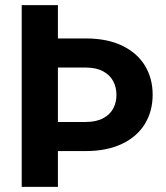

<svg xmlns="http://www.w3.org/2000/svg" viewBox="-20 -731 648 751"><path d="M206.5 -140.1V0H64.9V-710.9H206.5V-580.6H318.8Q400.9 -580.1 459 -551.8Q517.1 -523.4 547.1 -473.9Q577.1 -424.3 577.1 -360.4Q577.1 -295.9 546.6 -246.1Q516.1 -196.3 457 -168.2Q397.9 -140.1 314.9 -140.1ZM206.5 -466.8V-253.9H314.9Q356 -253.9 383.1 -268.3Q410.2 -282.7 422.9 -306.6Q435.5 -330.6 435.5 -359.4Q435.5 -389.2 422.9 -413.3Q410.2 -437.5 383.3 -452.1Q356.4 -466.8 314.9 -466.8Z"/></svg>

Font: Mardoto
Style: Bold
Weight: 700
Designer: Christian Robertson, Vahan Hovhannisyan
Foundry: Google
Version: Version 1.000